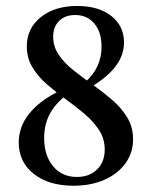

<svg xmlns="http://www.w3.org/2000/svg" viewBox="-20 -602 501 634"><path d="M222.6 11.3Q141.1 11.3 91.5 -27.8Q41.9 -66.9 41.9 -131.5Q41.9 -183.9 77 -227.4Q112.1 -271 178.2 -302.4L196.8 -286.3Q160.5 -257.3 143.1 -223.4Q125.8 -189.5 125.8 -146Q125.8 -88.7 155.2 -53.2Q184.7 -17.7 233.9 -17.7Q275.8 -17.7 300.8 -42.7Q325.8 -67.7 325.8 -108.1Q325.8 -143.5 307.3 -172.2Q288.7 -200.8 259.3 -225.8Q229.8 -250.8 196.8 -274.6Q163.7 -298.4 134.7 -323.8Q105.6 -349.2 87.1 -379.8Q68.5 -410.5 68.5 -448.4Q68.5 -508.1 114.5 -545.2Q160.5 -582.3 234.7 -582.3Q305.6 -582.3 347.6 -549.2Q389.5 -516.1 389.5 -462.1Q389.5 -421 363.3 -385.1Q337.1 -349.2 281.5 -315.3L261.3 -330.6Q288.7 -354.8 302 -384.3Q315.3 -413.7 315.3 -447.6Q315.3 -496 291.5 -524.2Q267.7 -552.4 228.2 -552.4Q195.2 -552.4 175.4 -533.1Q155.6 -513.7 155.6 -480.6Q155.6 -447.6 174.6 -420.2Q193.5 -392.7 223.8 -369Q254 -345.2 287.5 -321.4Q321 -297.6 351.2 -271.4Q381.5 -245.2 400.4 -213.7Q419.4 -182.3 419.4 -141.9Q419.4 -97.6 394.4 -62.9Q369.4 -28.2 325 -8.5Q280.6 11.3 222.6 11.3Z"/></svg>

Font: Playfair 5pt SemiExpanded Light SemiBold
Style: Regular
Weight: 600
Version: Version 2.001;gftools[0.9.30]